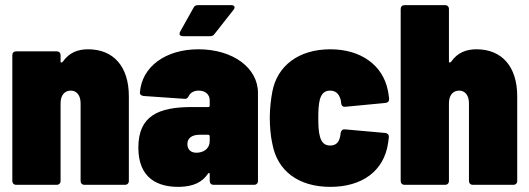

<svg xmlns="http://www.w3.org/2000/svg" viewBox="-20 -720 2060 748"><path d="M323 -528C285 -528 250 -516 225 -480C220 -475 216 -475 216 -480V-505C216 -514 210 -520 201 -520H43C34 -520 28 -514 28 -505V-15C28 -6 34 0 43 0H201C210 0 216 -6 216 -15V-318C216 -348 231 -367 256 -367C279 -367 294 -348 294 -318V-15C294 -6 300 0 309 0H467C476 0 482 -6 482 -15V-345C482 -460 423 -528 323 -528Z M881 -700H752C744 -700 738 -698 734 -690L682 -597C676 -586 681 -579 693 -579H798C806 -579 811 -581 816 -588L890 -682C898 -692 893 -700 881 -700ZM753 -528C625 -528 532 -460 525 -359C525 -351 531 -347 540 -346L699 -335C708 -334 712 -339 716 -347C722 -359 736 -367 754 -367C780 -367 797 -352 797 -329V-309C797 -305 795 -303 791 -303H728C596 -303 519 -268 519 -145C519 -24 596 9 678 8C733 7 768 -10 790 -43C793 -48 797 -47 797 -42V-15C797 -6 803 0 812 0H970C979 0 985 -6 985 -15V-358C985 -456 887 -528 753 -528ZM745 -125C723 -125 710 -138 710 -159C710 -181 727 -195 757 -195H791C795 -195 797 -192 797 -189V-170C797 -141 773 -125 745 -125Z M1267 8C1390 8 1476 -53 1492 -163L1495 -186C1495 -196 1490 -201 1481 -202L1324 -216C1315 -217 1309 -212 1307 -202C1307 -197 1306 -193 1305 -188C1301 -168 1291 -153 1266 -153C1245 -153 1233 -165 1227 -186C1221 -205 1220 -231 1220 -261C1220 -288 1221 -313 1226 -332C1232 -354 1244 -367 1266 -367C1287 -367 1300 -355 1306 -335C1308 -330 1309 -324 1309 -318C1310 -308 1316 -303 1325 -304L1482 -319C1491 -320 1496 -325 1496 -335C1495 -346 1493 -357 1491 -368C1471 -467 1385 -528 1267 -528C1144 -528 1060 -464 1041 -363C1036 -338 1031 -297 1031 -262C1031 -231 1034 -189 1041 -160C1060 -54 1143 8 1267 8Z M1836 -528C1798 -528 1763 -516 1738 -480C1733 -475 1729 -475 1729 -480V-685C1729 -694 1723 -700 1714 -700H1556C1547 -700 1541 -694 1541 -685V-15C1541 -6 1547 0 1556 0H1714C1723 0 1729 -6 1729 -15V-318C1729 -348 1744 -367 1769 -367C1792 -367 1807 -348 1807 -318V-15C1807 -6 1813 0 1822 0H1980C1989 0 1995 -6 1995 -15V-345C1995 -460 1936 -528 1836 -528Z"/></svg>

Font: Barlow Semi Condensed Black
Style: Regular
Weight: 900
Width: 4
Designer: Jeremy Tribby
Foundry: Tribby Type
Version: Version 1.408;PS 001.408;hotconv 1.0.88;makeotf.lib2.5.64775